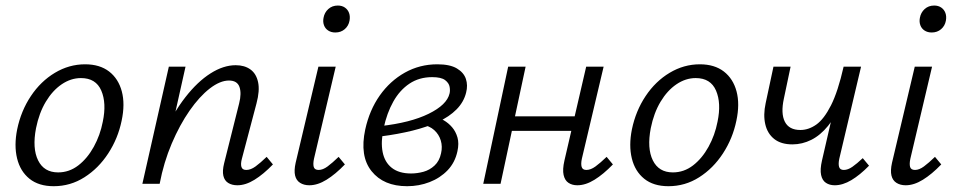

<svg xmlns="http://www.w3.org/2000/svg" viewBox="-20 -650 3380 679"><path d="M169.9 8.5Q116.9 8.5 84.2 -17.9Q51.5 -44.3 40.4 -89.9Q29.3 -135.5 40.7 -192.4Q54.2 -257.8 89.1 -310.1Q124 -362.5 174.1 -392.5Q224.3 -422.6 281 -422.6Q332.8 -422.6 365.9 -397.1Q398.9 -371.5 410.8 -326.7Q422.7 -281.9 410.2 -223.3Q397.2 -160.2 362.7 -107.4Q328.3 -54.6 278.6 -23.1Q229 8.5 169.9 8.5ZM185.5 -40.3Q224.8 -40.3 257 -65.1Q289.1 -89.9 311.7 -130.9Q334.3 -171.9 343.5 -219.5Q357.3 -285.3 338.2 -329.6Q319.1 -373.9 266.4 -373.9Q230.6 -373.9 198.2 -351.9Q165.8 -329.9 142 -290.2Q118.2 -250.5 107.4 -196.7Q93.7 -125.5 114.7 -82.9Q135.7 -40.3 185.5 -40.3Z M819.4 5.2Q800.4 5.2 787.1 -3Q773.9 -11.2 769.9 -28.4Q765.9 -45.6 772.6 -72.5L825.7 -284.3Q834.8 -320.2 826.8 -342.7Q818.7 -365.2 789.6 -365.2Q758.4 -365.2 721.8 -337Q685.3 -308.7 650.4 -258.6Q615.5 -208.5 587.3 -142.3Q559.1 -76 544.6 0H499.7Q522.8 -97 558 -174.5Q593.2 -252 635.9 -306.6Q678.6 -361.3 724.3 -390.3Q770 -419.4 813.6 -419.4Q844.7 -419.4 865.5 -404.5Q886.3 -389.5 892.7 -359.5Q899.2 -329.5 887 -284L835.5 -89Q830.5 -70.5 833.8 -59.8Q837 -49 851 -49Q866.7 -49 883.7 -61.4Q900.7 -73.8 923 -95.3L945.2 -68.5Q911.6 -33.7 880.1 -14.3Q848.6 5.2 819.4 5.2ZM483.5 0 577.1 -414.2H636.1L543.5 0Z M1073.9 5.2Q1054.9 5.2 1041.4 -3.3Q1027.9 -11.7 1023.6 -29.2Q1019.4 -46.7 1025.5 -74.1L1106 -414.2H1167.2L1090.5 -89Q1086.5 -70.5 1089.5 -59.8Q1092.5 -49 1106.9 -49Q1121.7 -49 1138.5 -61.4Q1155.3 -73.8 1177.5 -95.3L1199.7 -68.5Q1166.2 -33.7 1134.7 -14.3Q1103.2 5.2 1073.9 5.2ZM1166 -535.1Q1151.2 -535.1 1140.7 -542Q1130.2 -548.8 1125.8 -560.7Q1121.4 -572.5 1124.1 -586.8Q1127.4 -605.7 1141 -618Q1154.7 -630.4 1174.7 -630.4Q1189.5 -630.4 1199.8 -623.2Q1210 -616.1 1214.4 -604.2Q1218.8 -592.3 1216.1 -577Q1212.8 -558.5 1199.1 -546.8Q1185.5 -535.1 1166 -535.1Z M1419.7 8.5Q1336.5 8.5 1294 -44.7Q1251.4 -97.9 1271.7 -192.4Q1286.7 -260.7 1323 -312.3Q1359.4 -363.8 1411.8 -393.2Q1464.3 -422.6 1526.6 -422.6Q1571.3 -422.6 1595.7 -408Q1620.1 -393.5 1627.6 -370.9Q1635.1 -348.3 1628.4 -322.5Q1620.2 -289.1 1594.5 -263.1Q1568.8 -237.1 1529 -218.8Q1489.1 -200.5 1438.2 -187.9Q1387.4 -175.4 1328.8 -167.9L1325.6 -204.1Q1431.4 -215.9 1495.9 -247.6Q1560.5 -279.3 1569.8 -319.3Q1572.4 -329.3 1570.1 -342.7Q1567.8 -356.2 1554.1 -366.7Q1540.4 -377.2 1508.3 -377.2Q1462.5 -377.2 1428 -354.2Q1393.6 -331.2 1370.9 -290.7Q1348.1 -250.2 1336.7 -196.7Q1326.1 -148.4 1333.2 -112.3Q1340.3 -76.3 1365.6 -56.4Q1391 -36.5 1433.7 -36.5Q1455.4 -36.5 1477.5 -42.5Q1499.6 -48.6 1516.8 -64.6Q1534 -80.5 1539.8 -107.9Q1545.3 -131.6 1538.8 -153.2Q1532.3 -174.8 1515.5 -190Q1498.6 -205.1 1472.9 -209L1516.6 -238.3Q1532.5 -234.3 1549.1 -224.7Q1565.8 -215.1 1578.9 -199.9Q1591.9 -184.7 1597.9 -163.6Q1603.8 -142.5 1597.7 -115.1Q1589.3 -75.5 1563 -47.9Q1536.6 -20.4 1499.2 -6Q1461.8 8.5 1419.7 8.5Z M2021.6 5.2Q2003.5 5.2 1990.6 -3.3Q1977.6 -11.7 1973.2 -31.1Q1968.8 -50.5 1976.1 -82.3L2053 -414.2H2114.7L2037.8 -89Q2033.8 -70.5 2037 -59.8Q2040.2 -49 2053.7 -49Q2069 -49 2086 -61.4Q2103 -73.8 2125.3 -95.3L2147.5 -68.5Q2113.9 -33.7 2082.4 -14.3Q2050.9 5.2 2021.6 5.2ZM1689 0 1777.1 -414.2H1838.8L1750.2 0ZM1756.7 -187.1 1767.5 -238.5H2047L2035.7 -187.1Z M2343.9 8.5Q2290.9 8.5 2258.2 -17.9Q2225.5 -44.3 2214.4 -89.9Q2203.3 -135.5 2214.7 -192.4Q2228.2 -257.8 2263.1 -310.1Q2298 -362.5 2348.1 -392.5Q2398.3 -422.6 2455 -422.6Q2506.8 -422.6 2539.9 -397.1Q2572.9 -371.5 2584.8 -326.7Q2596.7 -281.9 2584.2 -223.3Q2571.2 -160.2 2536.7 -107.4Q2502.3 -54.6 2452.6 -23.1Q2403 8.5 2343.9 8.5ZM2359.5 -40.3Q2398.8 -40.3 2431 -65.1Q2463.1 -89.9 2485.7 -130.9Q2508.3 -171.9 2517.5 -219.5Q2531.3 -285.3 2512.2 -329.6Q2493.1 -373.9 2440.4 -373.9Q2404.6 -373.9 2372.2 -351.9Q2339.8 -329.9 2316 -290.2Q2292.2 -250.5 2281.4 -196.7Q2267.7 -125.5 2288.7 -82.9Q2309.7 -40.3 2359.5 -40.3Z M2782.3 -139.4Q2742.2 -139.4 2718.1 -158.4Q2694 -177.5 2686.4 -210.5Q2678.7 -243.5 2687.7 -285.1L2715.3 -414.2H2775.9L2752.2 -301.6Q2740.7 -248.8 2755.6 -219.5Q2770.5 -190.3 2810.5 -190.3Q2839.7 -190.3 2866.9 -209.5Q2894.1 -228.8 2918.8 -277.5Q2943.5 -326.3 2963.4 -414.2H2994.5Q2979.6 -342.6 2957.8 -290.7Q2935.9 -238.7 2908.7 -205.2Q2881.5 -171.7 2849.3 -155.5Q2817.2 -139.4 2782.3 -139.4ZM2932 5.2Q2913.9 5.2 2901 -3.3Q2888 -11.7 2883.8 -31.1Q2879.6 -50.5 2886.9 -82.3L2963.4 -414.2H3025.1L2948.2 -89Q2944.2 -70.5 2947.4 -59.8Q2950.5 -49 2964.1 -49Q2978.5 -49 2994.3 -60Q3010.2 -71.1 3031.1 -90.7L3053.3 -64Q3021.1 -31 2990.7 -12.9Q2960.4 5.2 2932 5.2Z M3182.9 5.2Q3163.9 5.2 3150.4 -3.3Q3136.9 -11.7 3132.6 -29.2Q3128.4 -46.7 3134.5 -74.1L3215 -414.2H3276.2L3199.5 -89Q3195.5 -70.5 3198.5 -59.8Q3201.5 -49 3215.9 -49Q3230.7 -49 3247.5 -61.4Q3264.3 -73.8 3286.5 -95.3L3308.7 -68.5Q3275.2 -33.7 3243.7 -14.3Q3212.2 5.2 3182.9 5.2ZM3275 -535.1Q3260.2 -535.1 3249.7 -542Q3239.2 -548.8 3234.8 -560.7Q3230.4 -572.5 3233.1 -586.8Q3236.4 -605.7 3250 -618Q3263.7 -630.4 3283.7 -630.4Q3298.5 -630.4 3308.8 -623.2Q3319 -616.1 3323.4 -604.2Q3327.8 -592.3 3325.1 -577Q3321.8 -558.5 3308.1 -546.8Q3294.5 -535.1 3275 -535.1Z"/></svg>

Font: Ysabeau
Style: Bold Italic
Weight: 700
Italic angle: -12°
Designer: Christian Thalmann (Catharsis Fonts)
Version: Version 2.002